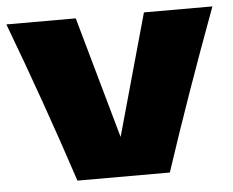

<svg xmlns="http://www.w3.org/2000/svg" viewBox="-44 -597 786 648"><g transform="rotate(-5 349.0 -273.0)"><path d="M698 -546Q590 -255 506 0H193Q103 -273 0 -546H235L351 -134L466 -546Z"/></g></svg>

Font: Mantou Sans
Style: Regular
Weight: 400
Designer: Mant0u / artakana
Foundry: Mant0u / artakana
Version: Version 1.001;October 22, 2023;FontCreator 14.0.0.2901 64-bi